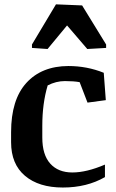

<svg xmlns="http://www.w3.org/2000/svg" viewBox="-20 -840 524 871"><path d="M30.3 -194.8V-240.2Q30.3 -387.7 99.6 -463.9Q168.9 -540 290 -540.5Q375 -540.5 450.7 -509.8L460 -385.7L377 -374.5L341.3 -467.3Q314.5 -472.2 274.4 -472.2Q234.4 -472.2 196.3 -452.6Q171.9 -370.6 171.9 -269.5V-216.3Q171.9 -137.7 208 -97.7Q244.1 -57.6 308.1 -57.6Q372.6 -57.6 456.1 -93.3V-36.6Q374 10.7 265.1 10.7Q156.2 10.7 93.3 -42.5Q30.3 -95.7 30.3 -194.8ZM461.4 -622.6 376 -617.7 284.2 -724.6 195.8 -617.7 125 -622.6V-638.2L233.9 -820.3L352.5 -815.4L461.4 -638.2Z"/></svg>

Font: NoticiaText-Bold
Style: Bold
Weight: 700
Designer: JM Sole
Foundry: JM Sole
Version: Version 1.003